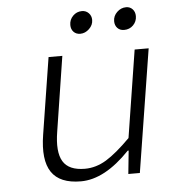

<svg xmlns="http://www.w3.org/2000/svg" viewBox="-51 -733 702 793"><g transform="rotate(-5 300.0 -337.0)"><path d="M303.2 -594.2Q286.1 -594.2 275.6 -605.2Q265.1 -616.2 265.1 -633.8Q265.1 -655.8 280.5 -671.4Q295.9 -687 317.9 -687Q334.5 -687 345.7 -675.5Q356.9 -664.1 356.9 -647Q356.9 -626 340.3 -610.1Q323.7 -594.2 303.2 -594.2ZM484.9 -594.2Q467.8 -594.2 457.3 -605.2Q446.8 -616.2 446.8 -633.8Q446.8 -655.3 463.1 -671.1Q479.5 -687 501 -687Q517.1 -687 527.6 -675.8Q538.1 -664.6 538.1 -647Q538.1 -625 522.9 -609.6Q507.8 -594.2 484.9 -594.2ZM252.9 13.2Q165.5 13.2 131.3 -37.6Q97.2 -88.4 113.8 -191.9L164.1 -509.8H221.2L172.9 -200.2Q159.2 -116.7 183.1 -76.9Q207 -37.1 273.9 -37.1Q319.8 -37.1 362.8 -63.2Q405.8 -89.4 463.9 -147.9L521 -509.8H579.1L498 0H450.2L460 -96.2H456.1Q351.6 13.2 252.9 13.2Z"/></g></svg>

Font: Office Code Pro D Light Italic
Style: Regular
Weight: 300
Italic angle: -9°
Designer: Nathan Rutzky & Paul D. Hunt
Foundry: Adobe Systems Incorporated
Version: Version 1.004;PS 001.004;hotconv 1.0.70;makeotf.lib2.5.58329